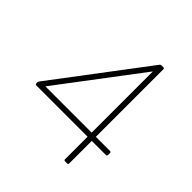

<svg xmlns="http://www.w3.org/2000/svg" viewBox="-192 -885 1036 1036"><g transform="rotate(45 325.5 -367.0)"><path d="M457 0Q449 0 449 -8V-180H58Q50 -180 50 -188V-195Q50 -201 53 -205L449 -729Q453 -734 459 -734H473Q481 -734 481 -726V-211H589Q597 -211 597 -203V-188Q597 -180 589 -180H481V-8Q481 0 473 0ZM96 -211H449V-678Z"/></g></svg>

Font: LINE Seed Sans Thin
Style: Regular
Weight: 250
Designer: LINE VX Design & Dalton Maag Ltd & Sandoll Inc
Foundry: Dalton Maag Ltd
Version: Version 1.003